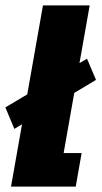

<svg xmlns="http://www.w3.org/2000/svg" viewBox="-52 -695 378 715"><path d="M1.5 -215 -32 -295 49.5 -343.5 108 -675H282L244 -460L272 -476.5L305.5 -397.5L224.5 -349L185 -125H252L230 0H-11L30 -232Z"/></svg>

Font: Anybody UltraCondensed Black
Style: Italic
Weight: 900
Width: 1
Italic angle: -10°
Designer: Tyler Finck
Foundry: Etcetera Type Company
Version: Version 1.010; ttfautohint (v1.8.3) -l 8 -r 50 -G 200 -x 14 